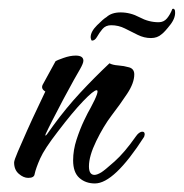

<svg xmlns="http://www.w3.org/2000/svg" viewBox="-20 -417 430 449"><path d="M202 12Q180 12 165.5 -1Q151 -14 151 -42Q151 -66 159 -90.5Q167 -115 176.5 -135Q186 -155 192 -165Q214 -206 206 -206Q199 -206 174.5 -180.5Q150 -155 115 -109Q84 -69 74 -46.5Q64 -24 61 -10Q60 -1 46 -1Q35 -1 24 -10.5Q13 -20 13 -37Q13 -42 22 -63Q31 -84 43.5 -112Q56 -140 68 -165Q80 -190 86 -203Q74 -210 81 -221L110 -274Q113 -276 128.5 -281.5Q144 -287 157 -287Q175 -287 175 -275Q175 -269 167 -255Q164 -250 153 -230.5Q142 -211 128.5 -185.5Q115 -160 103.5 -137.5Q92 -115 87 -104Q87 -103 86.5 -102.5Q86 -102 86 -101Q86 -97 93.5 -108Q101 -119 105 -124Q135 -165 167.5 -200Q200 -235 236 -269Q243 -265 256.5 -264Q270 -263 282 -259.5Q294 -256 294 -243Q294 -223 277.5 -198Q261 -173 241 -147Q222 -122 205 -87Q188 -52 188 -28Q188 -8 201 -8Q207 -8 217 -14Q225 -19 248 -39.5Q271 -60 297 -97Q305 -109 313 -109Q317 -109 318 -105.5Q319 -102 317 -97Q247 12 202 12ZM195 -322Q194 -322 193 -325Q192 -328 192 -330Q192 -343 207 -358Q222 -373 229 -377Q241 -388 262 -388Q285 -388 306.5 -376.5Q328 -365 351 -365Q363 -365 370.5 -374Q378 -383 383 -396Q387 -398 389 -393Q392 -377 378.5 -359.5Q365 -342 358 -337Q348 -328 333 -328Q317 -328 302 -335.5Q287 -343 272 -350.5Q257 -358 240 -358Q227 -358 219.5 -349Q212 -340 207 -331Q202 -322 195 -322Z"/></svg>

Font: The Nautigal
Style: Bold
Weight: 700
Designer: Robert E. Leuschke
Foundry: Robert E. Leuschke
Version: Version 1.100; ttfautohint (v1.8.3)